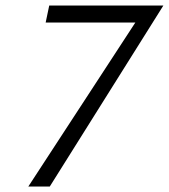

<svg xmlns="http://www.w3.org/2000/svg" viewBox="-20 -678 614 698"><path d="M472 -596H146L159 -658H574L161 0H83Z"/></svg>

Font: LXGW Bright GB
Style: Italic
Weight: 400
Italic angle: -12°
Designer: Christian Thalmann (Catharsis Fonts)
Foundry: LXGW / Christian Thalmann (Catharsis Fonts) / Fontworks Inc.
Version: Version 5.510